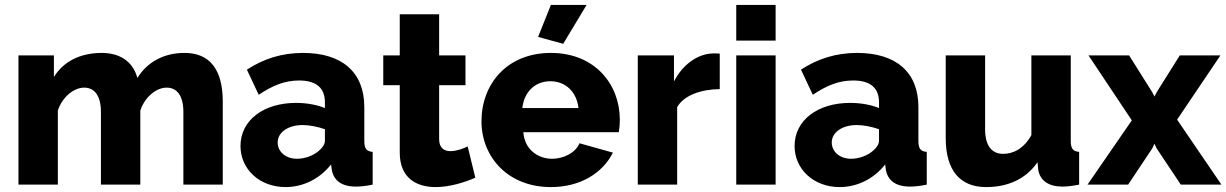

<svg xmlns="http://www.w3.org/2000/svg" viewBox="-20 -750 4982 780"><path d="M885 0V-336C885 -424 862 -535 729 -535C646 -535 578 -498 538 -433C524 -488 480 -535 393 -535C306 -535 237 -500 199 -437V-525H55V0H215V-301C233 -356 280 -394 322 -394C362 -394 390 -364 390 -295V0H550V-301C568 -355 614 -394 657 -394C697 -394 725 -364 725 -295V0Z M957 -157C957 -62 1035 10 1140 10C1210 10 1278 -22 1325 -82L1328 -59C1336 -18 1366 8 1426 8C1443 8 1466 6 1494 0V-133C1469 -135 1460 -146 1460 -178V-315C1460 -458 1368 -535 1211 -535C1126 -535 1052 -512 983 -467L1031 -365C1088 -403 1137 -423 1195 -423C1266 -423 1300 -392 1300 -334V-311C1269 -324 1226 -332 1183 -332C1050 -332 957 -261 957 -157ZM1275 -137C1253 -118 1219 -105 1187 -105C1138 -105 1108 -136 1108 -171C1108 -213 1151 -242 1210 -242C1237 -242 1272 -235 1300 -225V-178C1300 -165 1290 -149 1275 -137Z M1911 -28 1880 -155C1861 -146 1834 -136 1810 -136C1783 -136 1764 -150 1764 -185V-404H1871V-525H1764V-692H1604V-525H1537V-404H1604V-130C1604 -28 1670 10 1750 10C1807 10 1867 -9 1911 -28Z M2268 -572 2363 -730H2218L2166 -600ZM2218 10C2339 10 2429 -48 2470 -130L2334 -168C2319 -130 2270 -105 2223 -105C2165 -105 2111 -143 2106 -213H2494C2496 -226 2498 -245 2498 -264C2498 -407 2397 -535 2218 -535C2039 -535 1936 -408 1936 -257C1936 -115 2041 10 2218 10ZM2102 -311C2109 -377 2154 -420 2216 -420C2277 -420 2323 -377 2330 -311Z M2904 -388V-532C2898 -533 2892 -533 2878 -533C2815 -532 2754 -489 2718 -419V-525H2571V0H2731V-315C2759 -363 2827 -387 2904 -388Z M2971 -585H3131V-730H2971ZM2971 0H3131V-525H2971Z M3208 -157C3208 -62 3286 10 3391 10C3461 10 3529 -22 3576 -82L3579 -59C3587 -18 3617 8 3677 8C3694 8 3717 6 3745 0V-133C3720 -135 3711 -146 3711 -178V-315C3711 -458 3619 -535 3462 -535C3377 -535 3303 -512 3234 -467L3282 -365C3339 -403 3388 -423 3446 -423C3517 -423 3551 -392 3551 -334V-311C3520 -324 3477 -332 3434 -332C3301 -332 3208 -261 3208 -157ZM3526 -137C3504 -118 3470 -105 3438 -105C3389 -105 3359 -136 3359 -171C3359 -213 3402 -242 3461 -242C3488 -242 3523 -235 3551 -225V-178C3551 -165 3541 -149 3526 -137Z M3822 -189C3822 -59 3879 10 3986 10C4074 10 4147 -22 4195 -91L4198 -59C4206 -16 4240 8 4296 8C4313 8 4334 6 4364 0V-133C4339 -135 4330 -146 4330 -178V-525H4170V-201C4139 -146 4097 -125 4055 -125C4008 -125 3982 -160 3982 -224V-525H3822Z M4567 -525H4402L4578 -261L4398 0H4563L4661 -147L4670 -166L4679 -147L4777 0H4942L4762 -264L4938 -525H4773L4680 -377L4670 -358L4660 -377Z"/></svg>

Font: FIGSv2-sans-serif ExtraBold
Style: Regular
Weight: 800
Designer: Matt McInerney, Pablo Impallari, Rodrigo Fuenzalida,Mirko Velimirovic
Foundry: Matt McInerney, Pablo Impallari, Rodrigo Fuenzalida
Version: Version 4.021;hotconv 1.0.109;makeotfexe 2.5.65596